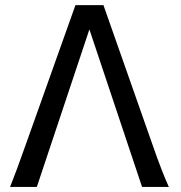

<svg xmlns="http://www.w3.org/2000/svg" viewBox="-20 -733 711 753"><path d="M330.6 -617.7 124.5 0H19.5Q25.4 -15.1 31.7 -31.5Q38.1 -47.9 45.9 -68.8Q53.7 -89.8 63.2 -116.5Q72.8 -143.1 85.4 -178.2L275.9 -712.9H385.7L573.7 -178.2Q585.9 -142.6 595.7 -116Q605.5 -89.4 613.5 -68.6Q621.6 -47.9 628.4 -31.5Q635.3 -15.1 642.1 0H537.1Z"/></svg>

Font: Andika Phon
Style: Regular
Weight: 400
Designer: Victor Gaultney, Annie Olsen, Julie Remington, Don Collingsworth, Eric Hays, Becca Hirsbrunner
Foundry: SIL International
Version: Version 5.000